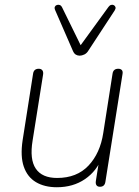

<svg xmlns="http://www.w3.org/2000/svg" viewBox="-20 -779 585 807"><path d="M219 8Q167 8 131 -13.5Q95 -35 80 -78.5Q65 -122 75 -189L119 -469Q122 -490 143 -490Q153 -490 158 -483.5Q163 -477 161 -465L117 -188Q104 -109 130.5 -70Q157 -31 220 -31Q303 -31 352 -83Q401 -135 414 -220L453 -469Q456 -490 477 -490Q487 -490 492 -484.5Q497 -479 495 -468L423 -15Q420 6 400 6Q390 6 385.5 -0.5Q381 -7 383 -19L399 -120H410Q387 -60 337 -26Q287 8 219 8ZM315 -545Q306 -545 298.5 -549.5Q291 -554 286 -566L212 -736Q208 -745 210.5 -750.5Q213 -756 219 -758Q225 -760 231 -758Q237 -756 241 -748L319 -589L436 -750Q441 -757 447.5 -758.5Q454 -760 459 -757Q464 -754 465.5 -748.5Q467 -743 462 -735L352 -567Q345 -555 334.5 -550Q324 -545 315 -545Z"/></svg>

Font: Nunito Variable Extra Light
Style: Italic
Weight: 200
Italic angle: -9°
Designer: Vernon Adams
Foundry: Vernon Adams
Version: Version 3.602